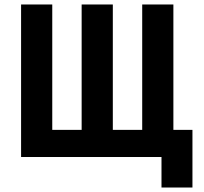

<svg xmlns="http://www.w3.org/2000/svg" viewBox="-20 -700 908 856"><path d="M74 -680H213V-121H344V-680H483V-121H614V-680H753V-121H838V136H700V0H74Z"/></svg>

Font: Titillium Web[RUS by Daymarius]
Style: Bold
Weight: 700
Designer: Cyrillization by Daymarius
Foundry: Cyrillization by Daymarius
Version: Version 1.002 September 11, 2018